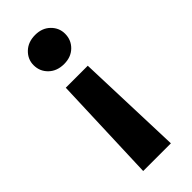

<svg xmlns="http://www.w3.org/2000/svg" viewBox="-230 -553 784 784"><g transform="rotate(-45 162.0 -160.5)"><path d="M99 -272H226L242 192H82ZM163 -513Q203 -513 228 -488.5Q253 -464 253 -430Q253 -394 228 -369.5Q203 -345 163 -345Q122 -345 96.5 -369.5Q71 -394 71 -430Q71 -464 96.5 -488.5Q122 -513 163 -513Z"/></g></svg>

Font: DM Sans 17pt Black
Style: Regular
Weight: 900
Version: Version 4.004;gftools[0.9.30]